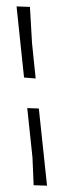

<svg xmlns="http://www.w3.org/2000/svg" viewBox="-65 -799 360 1069"><g transform="rotate(-5 115.0 -264.5)"><path d="M78 -371 71 -769 145 -760 139 -558 142 -360ZM145 -192 153 240 79 231 86 77 81 -200Z"/></g></svg>

Font: Alike Angular
Style: Regular
Weight: 400
Version: Version 1.210